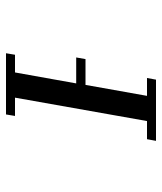

<svg xmlns="http://www.w3.org/2000/svg" viewBox="30 -570 540 640"><g transform="rotate(-90 300.0 -250.0)"><path d="M442.5 -500 437.5 -470H378.5L342 -266H428.5L423 -235H337L300.5 -30H360L354.5 0H150.5L156 -30H216.5L294.5 -470H233.5L238.5 -500Z"/></g></svg>

Font: JuliaMono Light
Style: Italic
Weight: 300
Italic angle: -9°
Monospace: yes
Designer: cormullion
Foundry: corm
Version: Version 0.054; ttfautohint (v1.8.4)